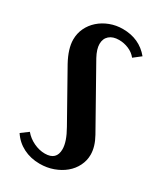

<svg xmlns="http://www.w3.org/2000/svg" viewBox="-139 -559 526 623"><g transform="rotate(30 123.5 -247.0)"><path d="M205 -438Q194 -452 176.5 -459.5Q159 -467 140 -467Q117 -467 104 -455.5Q91 -444 91 -424Q91 -405 105 -379L227 -162Q246 -128 246 -98Q246 -76 236 -56Q226 -36 208.5 -21.5Q191 -7 167.5 1.5Q144 10 117 10Q83 10 55.5 -4Q28 -18 11 -44L38 -64Q52 -47 73 -37Q94 -27 115 -27Q158 -27 158 -68Q158 -96 134 -138L34 -316Q10 -360 10 -394Q10 -417 19.5 -437Q29 -457 46 -472Q63 -487 85.5 -495.5Q108 -504 133 -504Q195 -504 232 -459Z"/></g></svg>

Font: Moniqa ExtBd Cond Paragraph
Style: Regular
Weight: 800
Width: 3
Designer: Rajesh Rajput
Foundry: Rajesh Rajput
Version: Version 1.000